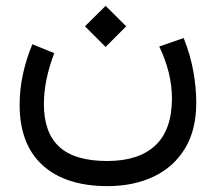

<svg xmlns="http://www.w3.org/2000/svg" viewBox="-20 -424 747 664"><path d="M273.9 -333 345.2 -403.8 416.5 -333 345.2 -261.7ZM530.8 -263.2 615.2 -292.5Q638.2 -234.9 648.4 -178.5Q658.7 -122.1 658.7 -68.4Q658.7 25.9 619.4 90.1Q580.1 154.3 510.7 187Q441.4 219.7 352.1 219.7Q207 219.7 127.4 147.5Q47.9 75.2 47.9 -61.5Q47.9 -164.1 91.8 -271L167.5 -240.2Q131.8 -146 131.8 -64Q131.8 35.2 185.3 84Q238.8 132.8 350.6 132.8Q459.5 132.8 516.8 79.3Q574.2 25.9 574.7 -83Q574.7 -171.4 530.8 -263.2Z"/></svg>

Font: Vazir FD
Style: Regular-FD
Weight: 400
Designer: Saber Rastikerdar
Foundry: Saber Rastikerdar
Version: Version 30.0.0